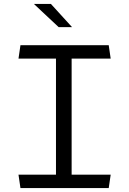

<svg xmlns="http://www.w3.org/2000/svg" viewBox="-20 -961 660 981"><path d="M84.5 0H535.5L545.5 -68.5H346V-661.5H545.5L535.5 -730H84.5L74.5 -661.5H266V-68.5H74.5ZM153 -941 279.5 -822.5H348L240 -941Z"/></svg>

Font: Monaspace Argon Light
Style: Regular
Weight: 300
Designer: Riley Cran & the Lettermatic Team
Foundry: Lettermatic
Version: Version 1.000 (Monaspace Argon)